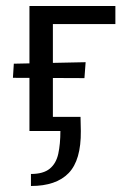

<svg xmlns="http://www.w3.org/2000/svg" viewBox="-20 -436 428 639"><path d="M78 0V-416H156V0ZM261 -176 23 -177 26 -224 265 -229ZM118 -356V-416H364V-356ZM83 183V143Q124 143 145.5 125.5Q167 108 174 75.5Q181 43 181 0H104V-47H248L249 0Q250 97 208.5 140Q167 183 83 183Z"/></svg>

Font: Ysabeau Office Medium
Style: Regular
Weight: 500
Designer: Christian Thalmann (Catharsis Fonts)
Version: Version 2.001;gftools[0.9.30]; featfreeze: tnum,lnum,ss02